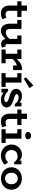

<svg xmlns="http://www.w3.org/2000/svg" viewBox="1844 -2638 808 4537"><g transform="rotate(90 2248.5 -369.0)"><path d="M291 14Q235 14 194.5 -10.5Q154 -35 132 -79.5Q110 -124 110 -186V-602H234V-185Q234 -156 243.5 -136Q253 -116 270.5 -105.5Q288 -95 311 -95Q335 -95 356 -100.5Q377 -106 396 -115L432 -23Q408 -8 373 3Q338 14 291 14ZM11 -373V-471H379V-373Z M710 14Q669 14 637.5 0Q606 -14 584 -41.5Q562 -69 550.5 -110.5Q539 -152 539 -207V-471H663V-208Q663 -185 667.5 -165.5Q672 -146 682.5 -131.5Q693 -117 710.5 -109Q728 -101 755 -101Q778 -101 802.5 -112Q827 -123 852.5 -143Q878 -163 904 -193Q930 -223 957 -260V-163Q924 -120 894 -87Q864 -54 834 -31.5Q804 -9 773.5 2.5Q743 14 710 14ZM451 -373V-471H641V-373ZM1021 9Q985 9 957.5 -6Q930 -21 914 -50.5Q898 -80 898 -122V-471H1022V-133Q1022 -112 1030.5 -103Q1039 -94 1051 -94Q1061 -94 1067.5 -95.5Q1074 -97 1079 -100L1105 -11Q1092 -4 1069.5 2.5Q1047 9 1021 9ZM818 -373V-471H1006V-373Z M1331 -209V-305Q1367 -356 1409.5 -396.5Q1452 -437 1497.5 -460Q1543 -483 1586 -483H1635V-273H1527V-359Q1503 -360 1470.5 -342Q1438 -324 1402 -290.5Q1366 -257 1331 -209ZM1150 0V-98H1475V0ZM1250 -31V-471H1374V-31ZM1150 -373V-471H1366V-373Z M1808 -31V-471H1932V-31ZM1708 0V-98H2033V0ZM1708 -373V-471H1900V-373ZM1840 -527 1805 -575 1998 -753 2063 -662Z M2344 14Q2309 14 2276.5 6.5Q2244 -1 2215 -16Q2186 -31 2162 -53.5Q2138 -76 2120 -105L2168 -106V1H2078V-154L2132 -158Q2153 -133 2185 -111.5Q2217 -90 2253.5 -77.5Q2290 -65 2322 -65Q2344 -65 2359.5 -70Q2375 -75 2383.5 -85.5Q2392 -96 2392 -109Q2392 -121 2385.5 -131Q2379 -141 2364 -149.5Q2349 -158 2323.5 -167.5Q2298 -177 2261 -187Q2204 -203 2163 -223.5Q2122 -244 2100 -274.5Q2078 -305 2078 -347Q2078 -384 2099 -415.5Q2120 -447 2157.5 -465.5Q2195 -484 2245 -484Q2289 -484 2327.5 -471Q2366 -458 2397 -432Q2428 -406 2449 -367L2404 -365V-471H2493V-317L2439 -312Q2420 -342 2394.5 -362.5Q2369 -383 2339.5 -394Q2310 -405 2280 -405Q2258 -405 2240.5 -399.5Q2223 -394 2213.5 -384Q2204 -374 2204 -360Q2204 -349 2211.5 -339.5Q2219 -330 2234 -321.5Q2249 -313 2273 -304.5Q2297 -296 2330 -287Q2386 -271 2428.5 -249Q2471 -227 2494.5 -196Q2518 -165 2518 -120Q2518 -80 2495 -50Q2472 -20 2432.5 -3Q2393 14 2344 14Z M2847 14Q2791 14 2750.5 -10.5Q2710 -35 2688 -79.5Q2666 -124 2666 -186V-602H2790V-185Q2790 -156 2799.5 -136Q2809 -116 2826.5 -105.5Q2844 -95 2867 -95Q2891 -95 2912 -100.5Q2933 -106 2952 -115L2988 -23Q2964 -8 2929 3Q2894 14 2847 14ZM2567 -373V-471H2935V-373Z M3132 -31V-471H3256V-31ZM3032 0V-98H3357V0ZM3032 -373V-471H3224V-373ZM3183 -560Q3147 -560 3122 -579Q3097 -598 3097 -628Q3097 -659 3122 -679Q3147 -699 3183 -699Q3222 -699 3246.5 -679Q3271 -659 3271 -628Q3271 -598 3246.5 -579Q3222 -560 3183 -560Z M3657 15Q3605 15 3557.5 -3Q3510 -21 3473.5 -54.5Q3437 -88 3416 -134Q3395 -180 3395 -236Q3395 -289 3413.5 -334Q3432 -379 3465 -412.5Q3498 -446 3541 -464.5Q3584 -483 3631 -483Q3678 -483 3711 -469.5Q3744 -456 3768 -430.5Q3792 -405 3812 -369L3775 -376V-471H3862V-303L3810 -299Q3794 -326 3773.5 -344Q3753 -362 3727 -371.5Q3701 -381 3669 -381Q3638 -381 3611.5 -371Q3585 -361 3565.5 -342Q3546 -323 3535 -296.5Q3524 -270 3524 -238Q3524 -194 3543.5 -160.5Q3563 -127 3595.5 -108.5Q3628 -90 3667 -90Q3715 -89 3750.5 -107.5Q3786 -126 3820 -155L3872 -74Q3830 -35 3775.5 -10Q3721 15 3657 15Z M4197 14Q4146 14 4098 -3.5Q4050 -21 4012.5 -53.5Q3975 -86 3953.5 -131.5Q3932 -177 3932 -234Q3932 -291 3953.5 -337Q3975 -383 4012.5 -415.5Q4050 -448 4098 -465.5Q4146 -483 4197 -483Q4248 -483 4295.5 -465.5Q4343 -448 4381 -415.5Q4419 -383 4441 -337Q4463 -291 4463 -234Q4463 -177 4441.5 -131.5Q4420 -86 4383 -53.5Q4346 -21 4298 -3.5Q4250 14 4197 14ZM4197 -83Q4236 -83 4266.5 -101.5Q4297 -120 4315 -153.5Q4333 -187 4333 -234Q4333 -281 4315 -314.5Q4297 -348 4266.5 -366.5Q4236 -385 4197 -385Q4160 -385 4129 -366.5Q4098 -348 4079.5 -314.5Q4061 -281 4061 -234Q4061 -187 4079.5 -153.5Q4098 -120 4129 -101.5Q4160 -83 4197 -83Z"/></g></svg>

Font: BioRhyme
Style: Bold
Weight: 700
Designer: Aoife Mooney
Foundry: Aoife Mooney Type
Version: Version 1.600;gftools[0.9.33]